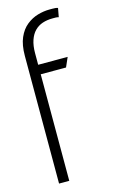

<svg xmlns="http://www.w3.org/2000/svg" viewBox="-112 -754 472 799"><g transform="rotate(-15 124.0 -355.0)"><path d="M217 -669 224 -707Q219 -709 213 -709.5Q207 -710 201 -710Q195 -710 188 -710Q163 -710 137 -702.5Q111 -695 88.5 -677Q66 -659 52.5 -628Q39 -597 39 -550V0H83V-459H192L210 -500H83V-550Q83 -582 91 -605.5Q99 -629 113.5 -643.5Q128 -658 147.5 -664.5Q167 -671 191 -671Q197 -671 203.5 -671Q210 -671 217 -669Z"/></g></svg>

Font: Advent Pro Light
Style: Regular
Weight: 300
Version: Version 3.000